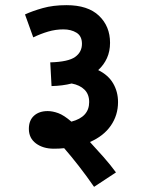

<svg xmlns="http://www.w3.org/2000/svg" viewBox="-20 -652 558 745"><path d="M77 -596Q105 -609 145.5 -620.5Q186 -632 238 -632Q321 -632 364 -591Q407 -550 407 -486Q407 -453 395 -426.5Q383 -400 361 -380Q400 -361 419 -328.5Q438 -296 438 -256Q438 -205 410 -164.5Q382 -124 329 -101Q355 -73 381.5 -43Q408 -13 430 17L345 73Q316 31 286 -7.5Q256 -46 229 -77Q210 -75 189 -75Q147 -75 119.5 -95.5Q92 -116 92 -152Q92 -185 112 -203Q132 -221 165 -221Q184 -221 206 -213Q228 -205 257 -180Q326 -198 326 -256Q326 -286 308 -304Q290 -322 258 -328Q223 -319 180 -318L175 -410Q245 -412 271.5 -431Q298 -450 298 -482Q298 -512 277 -525Q256 -538 226 -538Q196 -538 167 -529.5Q138 -521 109 -507Z"/></svg>

Font: Noto Sans SemiCondensed SemiBold
Style: Regular
Weight: 600
Width: 4
Designer: Monotype Design Team
Foundry: Monotype Imaging Inc.
Version: Version 2.013; ttfautohint (v1.8.4.7-5d5b)